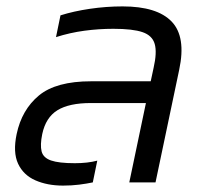

<svg xmlns="http://www.w3.org/2000/svg" viewBox="-20 -570 626 600"><path d="M177 10Q128 10 90.5 -6.5Q53 -23 36.5 -58.5Q20 -94 32 -151Q48 -227 101.5 -271.5Q155 -316 265 -316H451L460 -358Q471 -406 463.5 -432.5Q456 -459 425.5 -469.5Q395 -480 334 -480Q289 -480 244 -474Q199 -468 155 -454L169 -522Q210 -535 261 -542.5Q312 -550 363 -550Q471 -550 516.5 -502.5Q562 -455 540 -352L466 0H384L436 -248H264Q196 -248 159.5 -225.5Q123 -203 112 -151Q105 -117 110 -97Q115 -77 139.5 -68.5Q164 -60 214 -60Q254 -60 284 -68L270 0Q251 4 227.5 7Q204 10 177 10Z"/></svg>

Font: Kanit Light
Style: Italic
Weight: 300
Italic angle: -12°
Designer: Katatrad Team
Foundry: CadsonDemak
Version: Version 2.000; ttfautohint (v1.8.3)